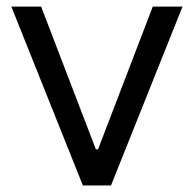

<svg xmlns="http://www.w3.org/2000/svg" viewBox="-20 -566 592 586"><path d="M232.9 0H318.8L537.1 -545.9H446.3L279.3 -110.4H272.5L105.5 -545.9H14.6Z"/></svg>

Font: Guggenheim Sans Display
Style: Regular
Weight: 400
Designer: Modified by Tom Baber under direction of Pentagram Design 2023
Foundry: rsms
Version: Version 1.001;Glyphs 3.1.2 (3151)